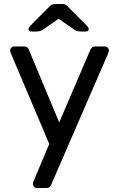

<svg xmlns="http://www.w3.org/2000/svg" viewBox="-20 -753 592 963"><path d="M165 190Q157 190 151 184Q145 178 145 170Q145 166 146 162Q147 158 150 152L227 -31L36 -482Q31 -494 31 -499Q31 -508 37 -514Q43 -520 52 -520H101Q112 -520 117.5 -515Q123 -510 125 -503L277 -139L433 -503Q436 -510 441.5 -515Q447 -520 458 -520H505Q514 -520 520 -514Q526 -508 526 -500Q526 -495 521 -482L237 173Q234 180 228.5 185Q223 190 212 190ZM138 -595Q123 -595 123 -607Q123 -615 134 -626L226 -718Q236 -729 243.5 -731Q251 -733 259 -733H289Q298 -733 305 -731Q312 -729 322 -718L414 -626Q425 -615 425 -607Q425 -595 410 -595H384Q377 -595 369 -597Q361 -599 356 -602L274 -659L192 -602Q187 -599 179 -597Q171 -595 164 -595Z"/></svg>

Font: RubikRegular
Style: Regular
Weight: 400
Designer: Hubert and Fischer
Foundry: Hubert and Fischer
Version: Version 2.300;gftools[0.9.30]